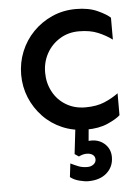

<svg xmlns="http://www.w3.org/2000/svg" viewBox="-53 -543 597 818"><g transform="rotate(-5 245.5 -133.5)"><path d="M302.7 14.6Q247.1 14.6 200.2 -5.4Q153.3 -25.4 118.7 -61.5Q84 -97.7 64.9 -144Q45.9 -190.4 45.9 -242.2Q45.9 -293.9 64.9 -340.8Q84 -387.7 118.7 -423.3Q153.3 -459 200.2 -480Q247.1 -501 302.7 -501Q356.4 -501 394 -483.9Q431.6 -466.8 448.2 -451.2V-357.4Q421.9 -377 388.2 -391.1Q354.5 -405.3 306.6 -405.3Q260.7 -405.3 224.6 -382.8Q188.5 -360.4 168.5 -323.7Q148.4 -287.1 148.4 -242.2Q148.4 -198.2 168 -161.1Q187.5 -124 223.6 -102.1Q259.8 -80.1 306.6 -80.1Q354.5 -80.1 388.2 -94.2Q421.9 -108.4 448.2 -127.9V-34.2Q431.6 -18.6 394 -2Q356.4 14.6 302.7 14.6ZM291 234.4Q276.4 234.4 253.4 228.5Q230.5 222.7 214.8 210L221.7 152.3Q237.3 160.2 254.4 167Q271.5 173.8 293 173.8Q308.6 173.8 319.3 165.5Q330.1 157.2 330.1 144.5Q330.1 131.8 320.3 124.5Q310.5 117.2 293.9 117.2Q287.1 117.2 278.8 119.1Q270.5 121.1 260.7 126L243.2 114.3L256.8 -2H313.5L307.6 63.5Q347.7 59.6 374 82Q400.4 104.5 400.4 140.6Q400.4 181.6 371.1 208Q341.8 234.4 291 234.4Z"/></g></svg>

Font: Sen Medium
Style: Regular
Weight: 500
Designer: Kosal Sen, Philatype
Foundry: Philatype
Version: Version 2.000;gftools[0.9.31]